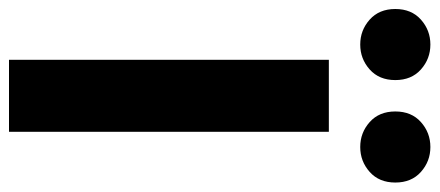

<svg xmlns="http://www.w3.org/2000/svg" viewBox="-318 -664 953 416"><g transform="rotate(90 158.0 -456.5)"><path d="M80 0V-693H236V0ZM269 -761Q238 -761 215 -781.5Q192 -802 192 -837Q192 -872 215 -892.5Q238 -913 269 -913Q300 -913 323 -892.5Q346 -872 346 -837Q346 -802 323 -781.5Q300 -761 269 -761ZM47 -761Q16 -761 -7 -781.5Q-30 -802 -30 -837Q-30 -872 -7 -892.5Q16 -913 47 -913Q78 -913 101 -892.5Q124 -872 124 -837Q124 -802 101 -781.5Q78 -761 47 -761Z"/></g></svg>

Font: Ubuntu Sans ExtraBold
Style: Regular
Weight: 800
Designer: Dalton Maag Ltd
Foundry: Dalton Maag Ltd
Version: Version 1.006; ttfautohint (v1.8.4.7-5d5b)